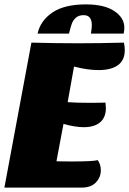

<svg xmlns="http://www.w3.org/2000/svg" viewBox="-23 -854 588 874"><path d="M545 -626Q545 -580 514 -557.5Q483 -535 426 -535Q375 -535 314 -551L285 -389Q324 -386 381 -386Q433 -386 457 -387Q459 -369 459 -362Q459 -320 433 -297.5Q407 -275 358 -275Q319 -275 266 -290L234 -120Q256 -119 308 -119Q398 -119 422 -125Q436 -105 436 -79Q436 -47 413.5 -23.5Q391 0 349 0H-3L120 -660Q228 -657 331 -657Q434 -657 541 -660Q545 -644 545 -626ZM395 -739Q395 -785 358 -785Q335 -785 322 -773Q309 -761 303.5 -745Q298 -729 291 -701H148Q161 -760 215.5 -797Q270 -834 368 -834Q452 -834 497.5 -803.5Q543 -773 543 -728Q543 -716 540 -701H391Q395 -729 395 -739Z"/></svg>

Font: Sansita ExtraBold Italic
Style: Regular
Weight: 800
Italic angle: -11°
Designer: Pablo Cosgaya
Foundry: Omnibus-Type
Version: Version 1.006